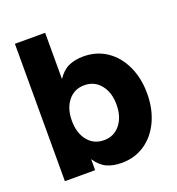

<svg xmlns="http://www.w3.org/2000/svg" viewBox="-139 -876 926 1002"><g transform="rotate(-20 324.5 -375.5)"><path d="M223 -61V0H55V-763H223V-506Q250 -547 285 -563Q320 -579 368 -579Q440 -579 496 -541.5Q552 -504 583.5 -436.5Q615 -369 615 -284Q615 -198 583.5 -130.5Q552 -63 496 -25.5Q440 12 368 12Q320 12 285 -4Q250 -20 223 -61ZM445 -284Q445 -351 411 -393.5Q377 -436 321 -436Q265 -436 231 -394Q197 -352 197 -284Q197 -215 231 -173Q265 -131 321 -131Q377 -131 411 -173.5Q445 -216 445 -284Z"/></g></svg>

Font: Open Sauce One Black
Style: Regular
Weight: 900
Designer: Alfredo Marco Pradil
Foundry: Creative Sauce Fz LLC
Version: Version 1.477